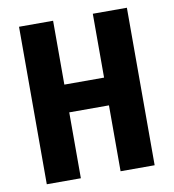

<svg xmlns="http://www.w3.org/2000/svg" viewBox="-79 -768 758 838"><g transform="rotate(-10 300.0 -349.0)"><path d="M388 -292H212V0H61V-698H212V-415H388V-698H539V0H388Z"/></g></svg>

Font: Lilex Nerd Font
Style: Bold
Weight: 700
Designer: Mike Abbink, Paul van der Laan, Pieter van Rosmalen, Mikhael Khrustik
Foundry: Mikhael Khrustik
Version: Version 2.400; ttfautohint (v1.8.4.7-5d5b);Nerd Fonts 3.3.0